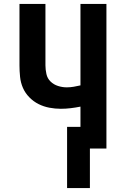

<svg xmlns="http://www.w3.org/2000/svg" viewBox="-20 -755 640 976"><path d="M321 201V-110H389V-213Q364 -208 339 -205Q314 -202 289 -202Q260 -202 231 -207.5Q202 -213 176 -226Q150 -239 129 -260.5Q108 -282 96.5 -308.5Q85 -335 82 -364.5Q79 -394 79 -423V-735H211V-423Q211 -401 216 -378.5Q221 -356 237 -340.5Q253 -325 275 -318Q297 -311 319 -311Q337 -311 354.5 -314Q372 -317 389 -321V-735H521V0H437V201Z"/></svg>

Font: Iosevka SS04 XBd Ex
Style: Regular
Weight: 800
Width: 7
Monospace: yes
Designer: Belleve Invis
Foundry: Belleve Invis
Version: Version 19.0.0; ttfautohint (v1.8.4)